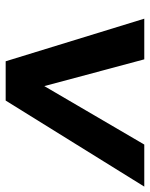

<svg xmlns="http://www.w3.org/2000/svg" viewBox="56 -598 541 694"><g transform="rotate(90 327.0 -250.5)"><path d="M201 0 47 -501H194L292 -135H288L502 -501H654L343 0Z"/></g></svg>

Font: Nunito Sans 7pt SemiExpanded
Style: Bold Italic
Weight: 700
Width: 6
Italic angle: -9°
Designer: Vernon Adams
Foundry: Vernon Adams
Version: Version 3.101;gftools[0.9.27]